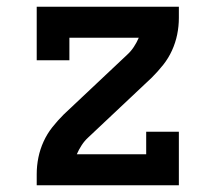

<svg xmlns="http://www.w3.org/2000/svg" viewBox="-20 -550 640 570"><path d="M89 0V-33Q89 -58 94 -82.5Q99 -107 109.5 -130Q120 -153 135.5 -172.5Q151 -192 169 -210L358 -388Q369 -398 377.5 -411Q386 -424 392 -438Q392 -438 392 -438Q392 -438 392 -438H186V-371H89V-530H511V-497Q511 -472 506 -447.5Q501 -423 490.5 -400Q480 -377 464.5 -357.5Q449 -338 431 -320L242 -142Q231 -132 222.5 -119Q214 -106 208 -92Q208 -92 208 -92Q208 -92 208 -92H414V-159H511V0Z"/></svg>

Font: Iosevka Curly Slab SmBdEx
Style: Regular
Weight: 600
Width: 7
Monospace: yes
Designer: Belleve Invis
Foundry: Belleve Invis
Version: Version 11.1.0; ttfautohint (v1.8.3)